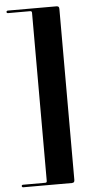

<svg xmlns="http://www.w3.org/2000/svg" viewBox="-57 -759 451 905"><g transform="rotate(-5 168.0 -306.0)"><path d="M128.5 91.5V-703.5Q128.5 -708 126.5 -710Q124.5 -712 120 -712H16Q9 -712 9 -718Q9 -720.5 10.8 -722.2Q12.5 -724 16 -724H245Q252.5 -724 255.5 -721Q258.5 -718 258.5 -710.5V98.5Q258.5 105.5 255.5 108.8Q252.5 112 245 112H16Q12.5 112 10.8 110.2Q9 108.5 9 106Q9 100 16 100H120Q124.5 100 126.5 98.2Q128.5 96.5 128.5 91.5Z"/></g></svg>

Font: Fraunces 120pt
Style: Bold
Weight: 700
Version: Version 1.000;[b76b70a41]